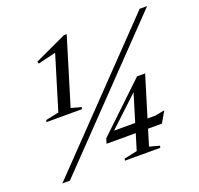

<svg xmlns="http://www.w3.org/2000/svg" viewBox="-124 -847 1020 983"><g transform="rotate(-20 386.0 -355.5)"><path d="M158.5 -348.5 255 -665.5 284 -650 149.5 -618 147 -630 321.5 -711H336L225.5 -348.5L281 -333.5L277.5 -323H84.5L87.5 -333.5ZM53.5 0 731.5 -705H772L94.5 0ZM564.5 -342.5 585.5 -342 372.5 -142.5 377 -163.5H620.5L672 -173.5L637.5 -113.5H335.5L344 -140.5L600.5 -384.5H644.5L535 -25.5L590 -10.5L587 0H394L397 -10.5L468 -25.5Z"/></g></svg>

Font: Newsreader 60pt
Style: Italic
Weight: 400
Italic angle: -17°
Designer: Hugues Gentile
Foundry: Production Type
Version: Version 1.003